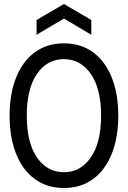

<svg xmlns="http://www.w3.org/2000/svg" viewBox="-20 -929 640 961"><path d="M300 12Q215 12 154 -33Q93 -78 60.5 -159.5Q28 -241 28 -350Q28 -459 60.5 -540.5Q93 -622 154 -667Q215 -712 300 -712Q385 -712 446 -667Q507 -622 539.5 -540.5Q572 -459 572 -350Q572 -241 539.5 -159.5Q507 -78 446 -33Q385 12 300 12ZM300 -67Q383 -67 434.5 -141Q486 -215 486 -350Q486 -485 434.5 -559Q383 -633 300 -633Q216 -633 165 -559Q114 -485 114 -350Q114 -215 165 -141Q216 -67 300 -67ZM163 -755V-829L300 -909L437 -829V-755L302 -835H298Z"/></svg>

Font: DM Mono
Style: Regular
Weight: 400
Designer: Colophon Foundry
Foundry: Colophon Foundry
Version: Version 1.000; ttfautohint (v1.8.2.53-6de2)